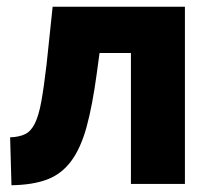

<svg xmlns="http://www.w3.org/2000/svg" viewBox="-20 -545 624 569"><path d="M10 -138Q37 -139 54.5 -147.5Q72 -156 83.5 -179.5Q95 -203 102.5 -244.5Q110 -286 118 -354L136 -525H528V0H368V-388H275L267 -329Q254 -232 236.5 -168.5Q219 -105 190.5 -67Q162 -29 119.5 -13Q77 3 14 4Z"/></svg>

Font: Oxford Sans
Style: Regular
Weight: 800
Designer: Matt McInerney, Pablo Impallari, Rodrigo Fuenzalida
Foundry: Matt McInerney, Pablo Impallari, Rodrigo Fuenzalida
Version: Version 3.000g; ttfautohint (v1.5) -l 8 -r 28 -G 28 -x 14 -D